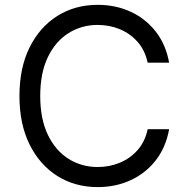

<svg xmlns="http://www.w3.org/2000/svg" viewBox="-20 -757 767 787"><path d="M673.3 -500H585.2Q574.6 -550.4 544.4 -584.9Q514.2 -619.3 471.6 -637.1Q429 -654.8 380.7 -654.8Q314.6 -654.8 261.2 -621.4Q207.7 -588.1 176.3 -523.1Q144.9 -458.1 144.9 -363.6Q144.9 -269.2 176.3 -204.2Q207.7 -139.2 261.2 -105.8Q314.6 -72.4 380.7 -72.4Q429 -72.4 471.6 -90.2Q514.2 -108 544.4 -142.4Q574.6 -176.8 585.2 -227.3H673.3Q659.8 -152.7 618.3 -99.6Q576.7 -46.5 515.3 -18.3Q453.8 9.9 380.7 9.9Q287.6 9.9 215.2 -35.5Q142.8 -81 101.2 -164.8Q59.7 -248.6 59.7 -363.6Q59.7 -478.7 101.2 -562.5Q142.8 -646.3 215.2 -691.8Q287.6 -737.2 380.7 -737.2Q453.8 -737.2 515.3 -709Q576.7 -680.8 618.3 -627.7Q659.8 -574.6 673.3 -500Z"/></svg>

Font: Inter UI
Style: Regular
Weight: 400
Designer: Rasmus Andersson
Foundry: rsms
Version: 3.2;8d6f07862